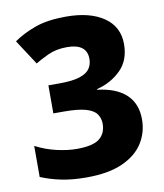

<svg xmlns="http://www.w3.org/2000/svg" viewBox="-83 -792 743 870"><g transform="rotate(-10 289.0 -357.0)"><path d="M517 -556Q517 -481 471.5 -436.5Q426 -392 361 -376V-373Q447 -363 492.5 -321Q538 -279 538 -206Q538 -146 507 -97Q476 -48 411.5 -19Q347 10 245 10Q182 10 132 0Q82 -10 36 -29V-172Q82 -148 132 -136.5Q182 -125 224 -125Q300 -125 329.5 -149.5Q359 -174 359 -217Q359 -243 345 -262.5Q331 -282 295.5 -292Q260 -302 196 -302H147V-431H197Q258 -431 291.5 -442Q325 -453 338 -472.5Q351 -492 351 -517Q351 -587 259 -587Q209 -587 171 -569Q133 -551 112 -538L37 -653Q80 -683 137 -703.5Q194 -724 279 -724Q389 -724 453 -680Q517 -636 517 -556Z"/></g></svg>

Font: Noto Sans Myanmar ExtraBold
Style: Regular
Weight: 800
Designer: Monotype Design Team
Foundry: Monotype Imaging Inc.
Version: Version 2.107; ttfautohint (v1.8.4.7-5d5b)